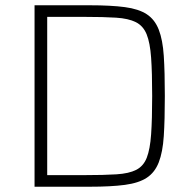

<svg xmlns="http://www.w3.org/2000/svg" viewBox="-20 -708 732 728"><path d="M111 0V-688H320Q401 -688 453.5 -681Q506 -674 536.5 -654Q567 -634 582 -595.5Q597 -557 601 -496Q605 -435 605 -344Q605 -253 601 -192Q597 -131 582 -92.5Q567 -54 536.5 -34Q506 -14 453.5 -7Q401 0 320 0ZM159 -44H301Q374 -44 421.5 -47Q469 -50 496.5 -64Q524 -78 536.5 -110Q549 -142 553 -199Q557 -256 557 -344Q557 -432 553 -489Q549 -546 536 -578Q523 -610 495 -624Q467 -638 420 -641Q373 -644 301 -644H159Z"/></svg>

Font: Saira Thin ExtraLight
Style: Regular
Weight: 250
Version: Version 1.101